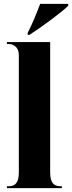

<svg xmlns="http://www.w3.org/2000/svg" viewBox="-20 -979 375 999"><path d="M124 -808V-798H134C193 -836 300 -914 335 -949V-959H189C172 -914 146 -849 124 -808ZM16 0H302V-10H294C263 -10 241 -25 241 -81V-760H16V-750H26C39 -750 78 -743 78 -691V-81C78 -25 56 -10 26 -10H16Z"/></svg>

Font: Noto Serif Display ExtraCondensed Black
Style: Regular
Weight: 900
Width: 2
Designer: Monotype Design Team
Foundry: Monotype Imaging Inc.
Version: Version 2.009